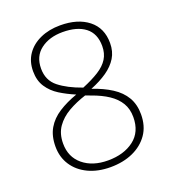

<svg xmlns="http://www.w3.org/2000/svg" viewBox="-134 -825 839 936"><g transform="rotate(-20 285.5 -357.0)"><path d="M284 -724Q375 -724 429.5 -681Q484 -638 484 -560Q484 -516 464 -483.5Q444 -451 408 -426Q372 -401 322 -381Q379 -362 421 -335Q463 -308 485 -270.5Q507 -233 507 -182Q507 -121 477.5 -78.5Q448 -36 397 -13Q346 10 280 10Q215 10 165.5 -13.5Q116 -37 88.5 -79Q61 -121 61 -176Q61 -231 83.5 -269.5Q106 -308 147.5 -334.5Q189 -361 243 -380Q200 -398 164 -420.5Q128 -443 106 -476.5Q84 -510 84 -558Q84 -609 109.5 -646Q135 -683 180.5 -703.5Q226 -724 284 -724ZM101 -177Q101 -107 150.5 -66Q200 -25 280 -25Q362 -25 414.5 -65Q467 -105 467 -182Q467 -224 448.5 -255Q430 -286 395 -309.5Q360 -333 309 -351L282 -361Q232 -345 191 -321.5Q150 -298 125.5 -263Q101 -228 101 -177ZM284 -689Q215 -689 170 -655Q125 -621 125 -557Q125 -496 169 -461Q213 -426 287 -400Q338 -421 373 -443Q408 -465 425.5 -493Q443 -521 443 -559Q443 -624 401 -656.5Q359 -689 284 -689Z"/></g></svg>

Font: Noto Sans Hebrew Thin ExtraLight
Style: Regular
Weight: 250
Version: Version 3.001